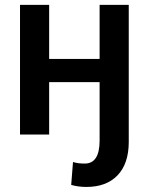

<svg xmlns="http://www.w3.org/2000/svg" viewBox="-20 -548 606 782"><path d="M180.2 -528.3V-308.1H385.7V-528.3H504.4V31.7Q503.9 119.1 458.5 166.3Q413.1 213.4 332 213.4Q298.3 213.4 270 205.1L277.3 111.8Q296.4 118.2 325.2 118.2Q385.7 118.2 385.7 24.4V-213.4H180.2V0H61.5V-528.3Z"/></svg>

Font: Roboto-o Medium
Style: Regular
Weight: 500
Designer: Google
Version: Version 2.134; 2016; ttfautohint (v1.6)